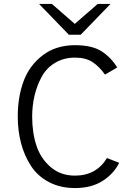

<svg xmlns="http://www.w3.org/2000/svg" viewBox="-20 -941 684 973"><path d="M389 -765H329L178 -921H243L359 -820L475 -921H540ZM360 12Q285 12 227.5 -18.5Q170 -49 136.5 -101Q103 -153 86.5 -216Q70 -279 70 -350Q70 -450 99.5 -529.5Q129 -609 196 -660.5Q263 -712 360 -712Q446 -712 494 -681.5Q542 -651 574 -599L512 -563Q484 -603 449.5 -626Q415 -649 360 -649Q303 -649 259 -622.5Q215 -596 191 -551.5Q167 -507 155 -456Q143 -405 143 -350Q143 -269 164.5 -203.5Q186 -138 236.5 -94.5Q287 -51 360 -51Q468 -51 522 -140L584 -116Q557 -61 500.5 -24.5Q444 12 360 12Z"/></svg>

Font: Overpass Light
Style: Regular
Weight: 300
Designer: Delve Withrington, Thomas Jockin
Foundry: Delve Fonts
Version: Version 3.000;DELV;Overpass